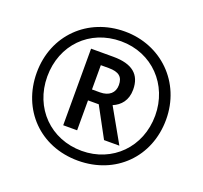

<svg xmlns="http://www.w3.org/2000/svg" viewBox="-126 -870 1083 1025"><g transform="rotate(20 415.5 -357.0)"><path d="M415 10C628 10 783 -144 783 -357C783 -568 623 -724 416 -724C206 -724 48 -570 48 -357C48 -148 198 10 415 10ZM416 -46C239 -46 108 -178 108 -357C108 -536 236 -668 415 -668C592 -668 721 -532 721 -357C721 -177 589 -46 416 -46ZM277 -141H356V-311H417L509 -141H596L488 -332C531 -350 563 -386 563 -447C563 -533 511 -576 404 -576H277ZM401 -373H356V-511H401C458 -511 483 -491 483 -444C483 -400 453 -373 401 -373Z"/></g></svg>

Font: Noto Sans Myanmar SemiCondensed Medium
Style: Regular
Weight: 500
Width: 4
Designer: Monotype Design Team
Foundry: Monotype Imaging Inc.
Version: Version 2.107